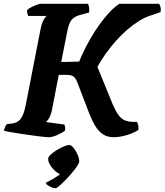

<svg xmlns="http://www.w3.org/2000/svg" viewBox="-31 -724 868 1013"><path d="M224 0Q217 0 193.5 -2.5Q170 -5 139 -9.5Q108 -14 76.5 -18.5Q45 -23 21 -27.5Q-3 -32 -11 -35Q-8 -45 -3.5 -55Q1 -65 5 -69L36 -73Q55 -76 68 -86.5Q81 -97 90 -118.5Q99 -140 106 -176L181 -560Q189 -603 200 -620.5Q211 -638 215 -640H118Q116 -645 113.5 -653Q111 -661 112 -671Q119 -678 133.5 -685.5Q148 -693 162.5 -698.5Q177 -704 182 -704H433Q437 -698 439 -685Q441 -672 439 -658L391 -645Q361 -637 346.5 -619Q332 -601 324 -559L292 -397Q314 -397 330.5 -397.5Q347 -398 361 -398.5Q375 -399 387 -399Q396 -423 411.5 -455Q427 -487 447.5 -522.5Q468 -558 492.5 -592.5Q517 -627 544 -656.5Q571 -686 599 -704H808Q812 -699 815.5 -688Q819 -677 816 -660L763 -642Q732 -632 701 -612.5Q670 -593 639 -566Q608 -539 580 -507.5Q552 -476 527 -441Q502 -406 483 -371L563 -175Q579 -138 594 -117.5Q609 -97 628 -89Q647 -81 674 -81H692Q694 -77 697.5 -65.5Q701 -54 699 -38Q670 -20 633.5 -10Q597 0 570 0Q535 0 511.5 -16Q488 -32 472 -59Q456 -86 442 -120L377 -289Q369 -311 357.5 -320Q346 -329 320 -329H279L244 -148Q239 -121 229.5 -104Q220 -87 212 -80L309 -67Q311 -62 312.5 -54Q314 -46 312 -35Q297 -23 271 -11.5Q245 0 224 0ZM263 269Q249 269 231 259.5Q213 250 210 241Q227 232 245 222Q263 212 279 200.5Q295 189 304 177L296 197Q284 197 266.5 183.5Q249 170 236 150.5Q223 131 223 114Q223 104 236.5 91.5Q250 79 269 67.5Q288 56 306 48.5Q324 41 334 41Q345 41 357.5 56.5Q370 72 378.5 92Q387 112 387 127Q387 136 376 152.5Q365 169 347.5 189.5Q330 210 312.5 228Q295 246 281 257.5Q267 269 263 269Z"/></svg>

Font: Texturina 12pt ExtraBold
Style: Italic
Weight: 800
Italic angle: -11°
Designer: Guillermo Torres Carreño
Foundry: Omnibus-Type
Version: Version 1.002